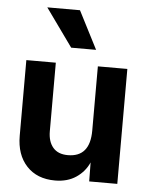

<svg xmlns="http://www.w3.org/2000/svg" viewBox="-53 -784 653 837"><g transform="rotate(5 273.0 -365.5)"><path d="M239 -574 120 -740H263L348 -574ZM491 -503V0H368L367 -83Q349 -42 311 -16.5Q273 9 219 9Q140 9 94.5 -40Q49 -89 49 -172V-503H178V-203Q178 -158 200 -132Q222 -106 265 -106Q362 -106 362 -222V-503Z"/></g></svg>

Font: Techna Sans
Style: Regular
Weight: 400
Designer: Carl Enlund
Version: Version 1.003